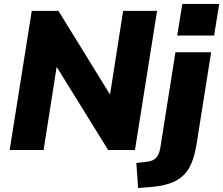

<svg xmlns="http://www.w3.org/2000/svg" viewBox="-20 -760 1131 973"><path d="M29 0 141 -705H276L556 -251H533L604 -705H776L664 0H528L248 -452H272L201 0ZM878 -580 904 -740H1091L1065 -580ZM680 193 671 66 721 60Q755 57 770.5 40.5Q786 24 792 -8L869 -495H1050L976 -29Q967 26 951 65.5Q935 105 907 131Q879 157 835.5 171Q792 185 728 189Z"/></svg>

Font: Nunito Sans 11pt Black
Style: Italic
Weight: 900
Italic angle: -9°
Version: Version 3.101;gftools[0.9.27]